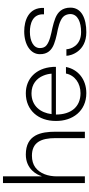

<svg xmlns="http://www.w3.org/2000/svg" viewBox="333 -936 613 1320"><g transform="rotate(-90 640.0 -276.5)"><path d="M87 0V-192C87 -253 106 -309 149 -341C170 -356 197 -364 229 -364C321 -364 350 -301 350 -202V0H394V-201C394 -301 374 -406 237 -406C136 -406 97 -328 89 -298H87V-563H41V0Z M659 10C754 10 823 -47 839 -130H794C782 -69 727 -30 659 -30C564 -30 512 -96 512 -199H840C840 -203 840 -207 840 -212C840 -217 840 -221 839 -224C831 -335 759 -406 658 -406C541 -406 468 -319 468 -201C466 -85 536 10 659 10ZM515 -229C524 -304 570 -367 658 -367C722 -367 761 -330 779 -287C788 -266 792 -246 793 -229Z M1078 10C1173 10 1247 -23 1247 -99C1247 -156 1217 -186 1175 -203C1154 -211 1131 -218 1108 -223C1061 -233 1016 -242 989 -263C976 -273 969 -288 969 -309C969 -354 1018 -378 1081 -378C1133 -378 1206 -361 1201 -281H1245C1250 -388 1157 -417 1084 -417C992 -417 927 -373 927 -310C926 -257 955 -228 997 -212C1018 -204 1040 -198 1063 -193C1110 -184 1155 -174 1182 -151C1195 -139 1202 -122 1203 -101C1203 -48 1146 -26 1079 -26C982 -26 961 -102 961 -127H916C916 -97 945 10 1078 10Z"/></g></svg>

Font: OSH Darker Grotesque
Style: Regular
Weight: 400
Designer: Gabriel Lam
Foundry: TypeRant
Version: Version 1.000;Glyphs 3.1.1 (3148)